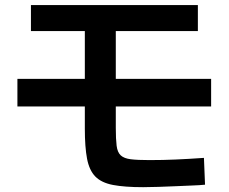

<svg xmlns="http://www.w3.org/2000/svg" viewBox="-20 -757 920 772"><path d="M321.1 -240V-632.2H104.4V-736.7H775.6V-632.2H445.6V-242.2Q445.6 -197.8 448.9 -171.1Q452.2 -144.4 465.6 -132.2Q478.9 -120 505.6 -116.7Q532.2 -113.3 581.1 -113.3Q635.6 -113.3 686.7 -115.6Q737.8 -117.8 800 -122.2L804.4 -14.4Q783.3 -12.2 752.2 -11.1Q721.1 -10 686.7 -8.3Q652.2 -6.7 617.2 -5.6Q582.2 -4.4 555.6 -4.4Q481.1 -4.4 434.4 -13.3Q387.8 -22.2 363.3 -47.2Q338.9 -72.2 330 -118.9Q321.1 -165.6 321.1 -240ZM50 -328.9V-440H828.9V-328.9Z"/></svg>

Font: Paperlogy 6 SemiBold
Style: Regular
Weight: 600
Designer: redesigned by Lee Juim, glyphs from Gmarket Sans & Montserrat
Foundry: PT&
Version: Version 1.001